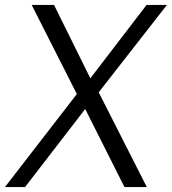

<svg xmlns="http://www.w3.org/2000/svg" viewBox="-39 -762 700 782"><path d="M363 -386 641 -742H558L329 -443L181 -742H90L274 -379L-19 0H63L308 -318L468 0H559Z"/></svg>

Font: Cheyenne Sans Light
Style: Italic
Weight: 300
Italic angle: -8.13011°
Designer: The Public Sans project authors (U.S. Web Design System), Libre Franklin designed by Pablo Impallari and Rodrigo Fuenzal
Foundry: The Cheyenne Sans Project Authors
Version: Version 2.007